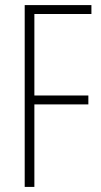

<svg xmlns="http://www.w3.org/2000/svg" viewBox="-20 -734 398 754"><path d="M115 0V-324H327V-359H115V-679H339V-714H77V0Z"/></svg>

Font: Noto Sans ExtraCondensed ExtraLight
Style: Regular
Weight: 200
Width: 2
Designer: Monotype Design Team
Foundry: Monotype Imaging Inc.
Version: Version 2.013